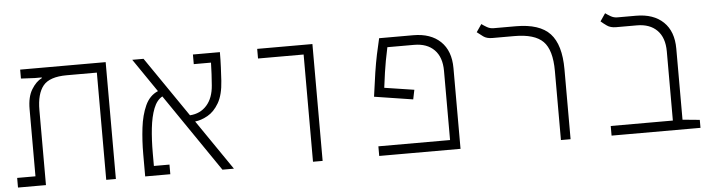

<svg xmlns="http://www.w3.org/2000/svg" viewBox="-42 -786 3599 959"><g transform="rotate(-5 1758.0 -306.0)"><path d="M505.4 0H457V-537.6H306.2Q219.7 -537.6 187.3 -497.6Q154.8 -457.5 154.8 -376V0H14.6V-48.3H106.4V-385.3Q106.4 -446.8 129.2 -483.6Q151.9 -520.5 180.7 -534.2V-537.6H145.5L76.7 -541V-585.9H505.4Z M1039.6 0 772.5 -390.6Q744.1 -375 728.5 -335Q712.9 -294.9 706.5 -237.3Q700.2 -179.7 700.2 -111.3V-48.3H778.3V0H652.3V-111.3Q652.3 -179.2 659.9 -242.9Q667.5 -306.6 689 -353.8Q710.4 -400.9 752.9 -418.9L638.7 -585.9H695.3L901.9 -284.7Q954.1 -288.1 986.3 -324.5Q1018.6 -360.8 1023.4 -424.3Q1025.4 -451.2 1027.1 -480.2Q1028.8 -509.3 1029.3 -537.6H942.9V-585.9H1078.1Q1078.1 -547.4 1076.4 -510.5Q1074.7 -473.6 1072.8 -442.9Q1068.4 -372.6 1044.7 -332Q1021 -291.5 988.3 -273.2Q955.6 -254.9 924.8 -251.5L1097.2 0Z M1493.7 0V-537.6H1265.1V-585.9H1542V0Z M2029.3 -314 2019.5 -266.6 1825.7 -296.9Q1835 -367.2 1842.5 -416.5Q1850.1 -465.8 1858.4 -505.4Q1866.7 -544.9 1876.5 -585.9H2047.4Q2134.8 -585.9 2184.1 -538.6Q2233.4 -491.2 2233.4 -404.8V0H1825.7V-48.3H2185.1V-395Q2185.1 -463.9 2148.7 -500.7Q2112.3 -537.6 2047.4 -537.6H1913.6Q1909.2 -518.6 1900.1 -470.7Q1891.1 -422.9 1880.4 -336.9Z M2785.2 -350.6V0H2736.8V-346.2Q2736.8 -451.7 2694.3 -494.6Q2651.9 -537.6 2550.3 -537.6H2440.4Q2412.1 -537.6 2395.3 -549.8Q2378.4 -562 2364.7 -573.2L2391.1 -611.8Q2402.3 -603.5 2417.5 -594.7Q2432.6 -585.9 2450.7 -585.9H2561.5Q2681.2 -585.9 2733.2 -529.8Q2785.2 -473.6 2785.2 -350.6Z M3436.5 -40V0H2990.7V-48.3H3302.2V-395Q3302.2 -463.9 3265.9 -500.7Q3229.5 -537.6 3164.6 -537.6H3061Q3032.7 -537.6 3015.4 -549.8Q2998 -562 2985.4 -573.2L3011.7 -611.8Q3022.9 -603.5 3038.1 -594.7Q3053.2 -585.9 3071.3 -585.9H3164.6Q3252 -585.9 3301.3 -538.6Q3350.6 -491.2 3350.6 -404.8V-48.3Z"/></g></svg>

Font: Cascadia Mono ExtraLight
Style: Regular
Weight: 200
Monospace: yes
Designer: Aaron Bell
Foundry: Saja Typeworks
Version: Version 2404.023; ttfautohint (v1.8.4)